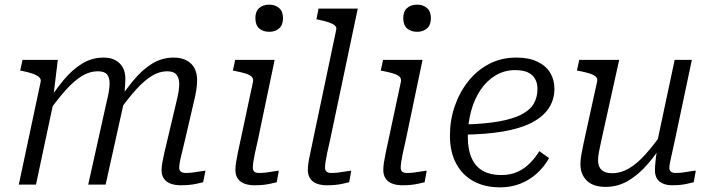

<svg xmlns="http://www.w3.org/2000/svg" viewBox="-20 -795 3061 827"><path d="M61 0H135L214 -371L210 -381L229 -537H77L67 -491L78 -489Q103 -484 121 -477.5Q139 -471 148.5 -462.5Q158 -454 155 -442ZM777 -193 814 -352Q821 -380 825 -404Q829 -428 829 -449Q829 -479 818 -500.5Q807 -522 784 -534.5Q761 -547 728 -547Q678 -547 635.5 -521Q593 -495 554.5 -448.5Q516 -402 477 -342L490 -313Q530 -369 565 -408Q600 -447 633 -467.5Q666 -488 700 -488Q728 -488 740 -473.5Q752 -459 752 -433Q752 -418 749 -399.5Q746 -381 739 -353L704 -205Q694 -164 688 -137.5Q682 -111 679 -93.5Q676 -76 676 -62Q676 -40 686 -25.5Q696 -11 715 -4Q734 3 758 3Q776 3 793.5 1.5Q811 0 826.5 -3.5Q842 -7 855 -10L865 -60Q854 -59 840.5 -56.5Q827 -54 811 -52Q795 -50 780 -50Q766 -50 759 -55.5Q752 -61 752 -73Q752 -82 754.5 -96.5Q757 -111 763 -134.5Q769 -158 777 -193ZM360 0H435L512 -347Q513 -354 514.5 -369Q516 -384 517 -401Q518 -418 519 -433Q520 -448 520 -455Q520 -484 509 -504Q498 -524 477.5 -535.5Q457 -547 426 -547Q376 -547 333.5 -521Q291 -495 253 -449Q215 -403 176 -342L189 -313Q229 -369 264 -408Q299 -447 332.5 -467.5Q366 -488 401 -488Q430 -488 441 -474.5Q452 -461 452 -437Q452 -421 449 -402Q446 -383 439 -355Z M994 -62Q994 -77 996.5 -94Q999 -111 1004.5 -137.5Q1010 -164 1019 -205L1070 -444Q1072 -457 1063.5 -465Q1055 -473 1037 -478.5Q1019 -484 994 -489L983 -491L993 -537H1163L1091 -193Q1083 -159 1078 -135Q1073 -111 1071 -96.5Q1069 -82 1069 -73Q1069 -61 1075.5 -55.5Q1082 -50 1096 -50Q1112 -50 1127.5 -52Q1143 -54 1157 -56.5Q1171 -59 1181 -60L1172 -10Q1159 -7 1143.5 -3.5Q1128 0 1111 1.5Q1094 3 1076 3Q1052 3 1033 -4Q1014 -11 1004 -26Q994 -41 994 -62ZM1080 -717Q1080 -746 1096.5 -760.5Q1113 -775 1140 -775Q1165 -775 1182 -760.5Q1199 -746 1199 -717Q1199 -687 1182 -672.5Q1165 -658 1140 -658Q1113 -658 1096.5 -672.5Q1080 -687 1080 -717Z M1428 -666Q1431 -678 1422 -685.5Q1413 -693 1395.5 -699Q1378 -705 1352 -710L1343 -712L1352 -758H1521L1402 -193Q1394 -159 1389 -135Q1384 -111 1382 -96.5Q1380 -82 1380 -73Q1380 -61 1387 -55.5Q1394 -50 1407 -50Q1424 -50 1439 -52Q1454 -54 1468 -56.5Q1482 -59 1493 -60L1484 -10Q1471 -7 1455.5 -3.5Q1440 0 1423 1.5Q1406 3 1388 3Q1363 3 1344.5 -4Q1326 -11 1316 -26Q1306 -41 1306 -62Q1306 -77 1308.5 -94Q1311 -111 1317 -138Q1323 -165 1331 -205Z M1631 -62Q1631 -77 1633.5 -94Q1636 -111 1641.5 -137.5Q1647 -164 1656 -205L1707 -444Q1709 -457 1700.5 -465Q1692 -473 1674 -478.5Q1656 -484 1631 -489L1620 -491L1630 -537H1800L1728 -193Q1720 -159 1715 -135Q1710 -111 1708 -96.5Q1706 -82 1706 -73Q1706 -61 1712.5 -55.5Q1719 -50 1733 -50Q1749 -50 1764.5 -52Q1780 -54 1794 -56.5Q1808 -59 1818 -60L1809 -10Q1796 -7 1780.5 -3.5Q1765 0 1748 1.5Q1731 3 1713 3Q1689 3 1670 -4Q1651 -11 1641 -26Q1631 -41 1631 -62ZM1717 -717Q1717 -746 1733.5 -760.5Q1750 -775 1777 -775Q1802 -775 1819 -760.5Q1836 -746 1836 -717Q1836 -687 1819 -672.5Q1802 -658 1777 -658Q1750 -658 1733.5 -672.5Q1717 -687 1717 -717Z M2134 12Q2069 12 2020.5 -14Q1972 -40 1945 -90Q1918 -140 1918 -211Q1918 -277 1938.5 -337Q1959 -397 1996.5 -444.5Q2034 -492 2086.5 -519.5Q2139 -547 2204 -547Q2258 -547 2294.5 -529.5Q2331 -512 2349.5 -482Q2368 -452 2368 -413Q2368 -365 2343 -328Q2318 -291 2269 -266Q2220 -241 2146 -228.5Q2072 -216 1974 -215L1980 -259Q2068 -261 2129 -272Q2190 -283 2226.5 -302Q2263 -321 2279 -348.5Q2295 -376 2295 -412Q2295 -438 2284 -456.5Q2273 -475 2252 -484Q2231 -493 2199 -493Q2153 -493 2115 -470.5Q2077 -448 2050 -408Q2023 -368 2009 -316Q1995 -264 1995 -205Q1995 -150 2012 -113Q2029 -76 2061 -58.5Q2093 -41 2138 -41Q2179 -41 2209.5 -55Q2240 -69 2263 -92.5Q2286 -116 2303 -144L2345 -114Q2323 -75 2291.5 -47Q2260 -19 2220.5 -3.5Q2181 12 2134 12Z M2569 -185Q2563 -157 2559.5 -138.5Q2556 -120 2556 -105Q2556 -87 2562.5 -74.5Q2569 -62 2582.5 -55.5Q2596 -49 2618 -49Q2654 -49 2689 -69.5Q2724 -90 2760 -130Q2796 -170 2836 -227L2849 -198Q2811 -136 2771 -89.5Q2731 -43 2686 -16.5Q2641 10 2589 10Q2535 10 2507.5 -17Q2480 -44 2480 -88Q2480 -108 2484.5 -132Q2489 -156 2495 -184L2552 -444Q2555 -457 2546 -465Q2537 -473 2519.5 -478.5Q2502 -484 2477 -489L2465 -491L2475 -537H2647ZM2889 -201Q2881 -163 2875 -137Q2869 -111 2866 -95.5Q2863 -80 2863 -73Q2863 -61 2870 -55.5Q2877 -50 2890 -50Q2915 -50 2938 -54.5Q2961 -59 2977 -60L2968 -10Q2955 -7 2940 -3.5Q2925 0 2908.5 1.5Q2892 3 2874 3Q2841 3 2821 -13Q2801 -29 2801 -62Q2801 -70 2802 -84.5Q2803 -99 2805.5 -119Q2808 -139 2812 -163L2806 -161L2886 -537H2960Z"/></svg>

Font: Roboto Serif 20pt Light
Style: Italic
Weight: 300
Italic angle: -10°
Version: Version 1.007